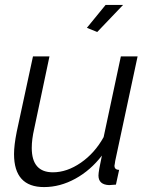

<svg xmlns="http://www.w3.org/2000/svg" viewBox="-20 -750 609 780"><path d="M375 -620 333 -637 409 -730H480ZM37 -124Q37 -160 48 -215L114 -521H181L119 -227Q109 -184 109 -149Q109 -50 195 -50Q252 -50 308.5 -89Q365 -128 401 -193L471 -521H539L448 -96Q448 -92 446.5 -85.5Q445 -79 445 -77Q445 -60 464 -60L451 0Q424 2 423 2Q380 0 380 -37Q380 -54 394 -118Q348 -58 286 -24Q224 10 159 10Q37 10 37 -124Z"/></svg>

Font: Raleway-v4020
Style: Italic
Weight: 400
Italic angle: -12°
Designer: Matt McInerney, Pablo Impallari, Rodrigo Fuenzalida
Foundry: Matt McInerney, Pablo Impallari, Rodrigo Fuenzalida
Version: Version 4.020;PS 004.020;hotconv 1.0.88;makeotf.lib2.5.64775